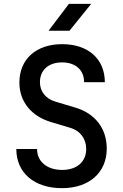

<svg xmlns="http://www.w3.org/2000/svg" viewBox="-20 -970 640 1000"><path d="M342 -810 455 -950H339L233 -810ZM303 10C444 10 536 -71 536 -196C536 -301 475 -380 371 -410L271 -440C218 -455 188 -493 188 -542C188 -605 233 -645 303 -645C374 -645 418 -605 418 -542H526C526 -663 439 -740 304 -740C168 -740 81 -662 81 -540C81 -440 144 -363 250 -333L347 -304C398 -289 429 -247 429 -194C429 -128 381 -85 304 -85C224 -85 173 -129 173 -194H65C65 -70 158 10 303 10Z"/></svg>

Font: Tekne LDO SemiBold
Style: Regular
Weight: 600
Monospace: yes
Designer: Alessio Laiso, Mario Rullo, Paolo Rosset
Foundry: Alessio Laiso
Version: Version 1.000;hotconv 1.0.109;makeotfexe 2.5.65596